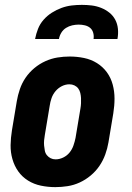

<svg xmlns="http://www.w3.org/2000/svg" viewBox="-20 -760 540 788"><path d="M207 8Q177 8 148 2Q119 -4 95 -19Q71 -34 55 -56.5Q39 -79 31 -107Q23 -135 23.5 -164.5Q24 -194 29 -225L49 -345Q53 -369 61.5 -394Q70 -419 85 -441Q100 -463 121 -480.5Q142 -498 166.5 -509Q191 -520 216 -524Q241 -528 266 -528Q296 -528 325 -522Q354 -516 378 -501Q402 -486 418.5 -463.5Q435 -441 442.5 -413Q450 -385 450 -355.5Q450 -326 445 -295L425 -175Q421 -151 412 -126Q403 -101 388 -79Q373 -57 352 -39.5Q331 -22 307 -11Q283 0 257.5 4Q232 8 207 8ZM208 -106Q224 -106 239.5 -113.5Q255 -121 265.5 -134Q276 -147 281.5 -163Q287 -179 290 -194L310 -314Q312 -325 312.5 -336Q313 -347 312.5 -357.5Q312 -368 309.5 -378.5Q307 -389 301 -397Q295 -405 285.5 -409.5Q276 -414 265 -414Q249 -414 234 -406.5Q219 -399 208 -386Q197 -373 191.5 -357Q186 -341 184 -326L164 -206Q162 -195 161 -184Q160 -173 161 -162.5Q162 -152 164 -141.5Q166 -131 172.5 -123Q179 -115 188 -110.5Q197 -106 208 -106ZM124 -600Q128 -621 136 -641.5Q144 -662 159 -679Q174 -696 193 -708Q212 -720 232.5 -727.5Q253 -735 274 -737.5Q295 -740 316 -740Q337 -740 357 -737.5Q377 -735 395.5 -727.5Q414 -720 429 -708Q444 -696 453 -679Q462 -662 464 -641.5Q466 -621 462 -600H364Q366 -613 362.5 -625.5Q359 -638 350 -645.5Q341 -653 328.5 -656Q316 -659 303 -659Q290 -659 276.5 -656Q263 -653 251 -645.5Q239 -638 231.5 -625.5Q224 -613 222 -600Z"/></svg>

Font: Iosevka SS18 Heavy
Style: Italic
Weight: 900
Italic angle: -9°
Monospace: yes
Designer: Belleve Invis
Foundry: Belleve Invis
Version: Version 25.1.1; ttfautohint (v1.8.4)